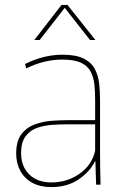

<svg xmlns="http://www.w3.org/2000/svg" viewBox="-20 -753 508 783"><path d="M189 10Q144 10 112 -7.5Q80 -25 63 -56Q46 -87 46 -127Q46 -178 67.5 -206Q89 -234 122.5 -246Q156 -258 192.5 -260.5Q229 -263 259 -263H368V-345Q368 -378 365 -407.5Q362 -437 350 -460.5Q338 -484 310.5 -497Q283 -510 234 -510Q195 -510 158 -500.5Q121 -491 87 -474L82 -492Q110 -506 137 -514.5Q164 -523 189 -526.5Q214 -530 234 -530Q290 -530 321.5 -514Q353 -498 367 -471Q381 -444 384.5 -411.5Q388 -379 388 -346V-134Q388 -106 388.5 -69Q389 -32 390 0H372L369 -96H368Q346 -52 300 -21Q254 10 189 10ZM189 -9Q254 -9 304.5 -44.5Q355 -80 368 -138V-246H256Q228 -246 195 -244Q162 -242 132.5 -232Q103 -222 84.5 -197.5Q66 -173 66 -129Q66 -74 99.5 -41.5Q133 -9 189 -9ZM120 -590 231 -733H255L369 -590H347L244 -721L142 -590Z"/></svg>

Font: Murecho Thin
Style: Regular
Weight: 100
Designer: Neil Summerour
Foundry: Positype
Version: Version 1.010